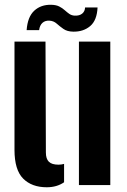

<svg xmlns="http://www.w3.org/2000/svg" viewBox="-20 -774 531 803"><path d="M40.6 -147.2V-600H170.3L171.9 -136.2Q171.9 -109.9 184.3 -97.6Q196.7 -85.3 224.6 -85.3Q237 -85.3 248 -88.6V-11.7Q217.7 9.2 175.5 9.2Q112.9 9.2 76.7 -27.2Q40.6 -63.7 40.6 -147.2ZM310.1 0V-600H441.3V0ZM335.8 -742.9H388Q385.6 -689.1 357.3 -665Q328.9 -641 286.7 -641.6Q260.9 -641.9 245.3 -653Q229.6 -664.1 216.9 -675.4Q204.2 -686.7 186.7 -687.6Q168.9 -688.6 157.5 -678.4Q146.2 -668.2 143.6 -648H91.4Q95.4 -703.5 123.3 -729.3Q151.2 -755 194.1 -754Q214.5 -753.6 227.6 -747Q240.8 -740.3 250.5 -731.5Q260.3 -722.6 269.9 -715.9Q279.5 -709.2 292.6 -708.6Q312.4 -707.7 323.9 -717.2Q335.3 -726.7 335.8 -742.9Z"/></svg>

Font: Big Shoulders Stencil Text SC Thin
Style: Regular
Weight: 100
Designer: Patric King
Foundry: XO Type Co
Version: Version 2.001